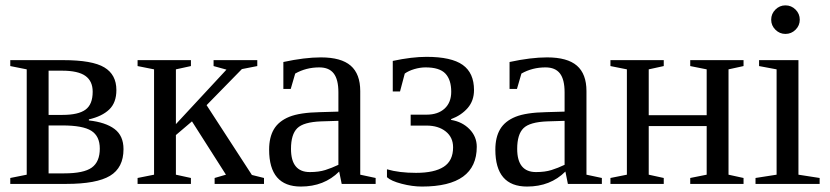

<svg xmlns="http://www.w3.org/2000/svg" viewBox="-20 -682 3079 712"><path d="M18.1 0V-22L79.1 -34.2V-424.8L18.1 -437V-459H214.4Q322.3 -459 366.9 -432.1Q411.6 -405.3 411.6 -348.1Q411.6 -301.3 385 -275.9Q358.4 -250.5 309.6 -239.3V-235.4Q371.6 -228.5 404.8 -203.6Q438 -178.7 438 -128.9Q438 -60.1 387.9 -30Q337.9 0 225.6 0ZM218.3 -39.1Q290.5 -39.1 320.3 -60.5Q350.1 -82 350.1 -130.9Q350.1 -177.2 318.6 -197Q287.1 -216.8 211.9 -216.8H160.2V-39.1ZM160.2 -255.9H211.9Q270.5 -255.9 297.1 -275.4Q323.7 -294.9 323.7 -341.8Q323.7 -381.3 296.6 -400.6Q269.5 -419.9 210 -419.9H160.2Z M551.3 -424.8 490.2 -437V-459H688V-437L632.3 -424.8V-221.7L819.8 -423.8L772 -437V-459H934.1V-437L877 -425.8L746.1 -292L914.1 -33.2L959 -22V0H775.9V-22L817.9 -34.2L691.9 -231.9L632.3 -181.2V-34.2L688 -22V0H490.2V-22L551.3 -34.2Z M1169.9 -469.2Q1245.1 -469.2 1280.5 -438.5Q1315.9 -407.7 1315.9 -344.2V-34.2L1373 -22V0H1247.1L1237.8 -45.9Q1182.1 9.8 1095.7 9.8Q978 9.8 978 -127Q978 -172.9 995.8 -202.9Q1013.7 -232.9 1052.7 -248.8Q1091.8 -264.6 1166 -266.1L1234.9 -268.1V-339.8Q1234.9 -387.2 1217.5 -409.7Q1200.2 -432.1 1164.1 -432.1Q1115.2 -432.1 1074.7 -409.2L1058.1 -352.1H1030.8V-452.1Q1109.9 -469.2 1169.9 -469.2ZM1234.9 -233.9 1170.9 -231.9Q1105.5 -229.5 1082.3 -206.5Q1059.1 -183.6 1059.1 -129.9Q1059.1 -43.9 1128.9 -43.9Q1162.1 -43.9 1186.3 -51.5Q1210.4 -59.1 1234.9 -70.8Z M1652.8 -237.3Q1694.3 -230.5 1721.2 -202.9Q1748 -175.3 1748 -137.7Q1748 9.8 1544.9 9.8Q1508.8 9.8 1469.5 -0.5Q1430.2 -10.7 1415 -24.9V-54.2Q1460 -41 1522.9 -41Q1590.8 -41 1625.5 -63.5Q1660.2 -85.9 1660.2 -135.7Q1660.2 -172.9 1632.8 -194.6Q1605.5 -216.3 1561.5 -216.3H1502.9V-256.8H1562Q1604 -256.8 1628.7 -279.3Q1653.3 -301.8 1653.3 -341.8Q1653.3 -386.2 1631.6 -409.2Q1609.9 -432.1 1558.1 -432.1Q1538.1 -432.1 1516.6 -425.8Q1495.1 -419.4 1481 -409.2L1463.4 -342.8H1436.5V-456.1Q1507.3 -471.2 1561.5 -471.2Q1653.8 -471.2 1695.8 -441.4Q1737.8 -411.6 1737.8 -348.1Q1737.8 -308.6 1714.4 -281.5Q1690.9 -254.4 1652.8 -240.2Z M2008.8 -469.2Q2084 -469.2 2119.4 -438.5Q2154.8 -407.7 2154.8 -344.2V-34.2L2211.9 -22V0H2085.9L2076.7 -45.9Q2021 9.8 1934.6 9.8Q1816.9 9.8 1816.9 -127Q1816.9 -172.9 1834.7 -202.9Q1852.5 -232.9 1891.6 -248.8Q1930.7 -264.6 2004.9 -266.1L2073.7 -268.1V-339.8Q2073.7 -387.2 2056.4 -409.7Q2039.1 -432.1 2002.9 -432.1Q1954.1 -432.1 1913.6 -409.2L1897 -352.1H1869.6V-452.1Q1948.7 -469.2 2008.8 -469.2ZM2073.7 -233.9 2009.8 -231.9Q1944.3 -229.5 1921.1 -206.5Q1897.9 -183.6 1897.9 -129.9Q1897.9 -43.9 1967.8 -43.9Q2001 -43.9 2025.1 -51.5Q2049.3 -59.1 2073.7 -70.8Z M2304.7 -424.8 2243.7 -437V-459H2441.4V-437L2385.7 -424.8V-254.9H2600.6V-424.8L2539.6 -437V-459H2737.3V-437L2681.6 -424.8V-34.2L2737.3 -22V0H2539.6V-22L2600.6 -34.2V-214.4H2385.7V-34.2L2441.4 -22V0H2243.7V-22L2304.7 -34.2Z M2945.8 -608.9Q2945.8 -587.4 2930.2 -571.8Q2914.6 -556.2 2892.6 -556.2Q2871.1 -556.2 2855.5 -571.8Q2839.8 -587.4 2839.8 -608.9Q2839.8 -630.9 2855.5 -646.5Q2871.1 -662.1 2892.6 -662.1Q2914.6 -662.1 2930.2 -646.5Q2945.8 -630.9 2945.8 -608.9ZM2940.9 -34.2 3019.5 -22V0H2781.7V-22L2859.9 -34.2V-424.8L2794.9 -437V-459H2940.9Z"/></svg>

Font: Times New Roman
Style: Regular
Weight: 400
Designer: Steve Matteson
Foundry: Ascender Corporation
Version: Version 2.00.3